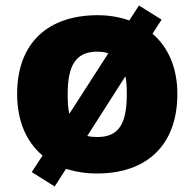

<svg xmlns="http://www.w3.org/2000/svg" viewBox="-20 -618 705 695"><path d="M622 -278C622 -374 588 -448 532 -496L565 -547L483 -598L448 -544C414 -556 375 -563 334 -563C152 -563 42 -461 42 -278C42 -179 76 -104 134 -55L95 5L178 57L219 -7C253 4 291 10 331 10C512 10 622 -93 622 -278ZM225 -278C225 -379 253 -431 332 -431C347 -431 360 -429 372 -425L231 -206C226 -227 225 -250 225 -278ZM439 -278C439 -176 414 -122 333 -122C319 -122 307 -123 296 -126L434 -342C438 -324 439 -302 439 -278Z"/></svg>

Font: Noto Sans Kannada Black
Style: Regular
Weight: 900
Designer: Jelle Bosma - Monotype Design Team
Foundry: Monotype Imaging Inc.
Version: Version 2.005